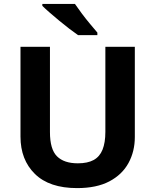

<svg xmlns="http://www.w3.org/2000/svg" viewBox="-20 -954 796 984"><path d="M671 -252Q671 -178 638.5 -118.5Q606 -59 540.5 -24.5Q475 10 375 10Q233 10 159 -62.5Q85 -135 85 -254V-714H236V-277Q236 -189 272 -153Q308 -117 379 -117Q429 -117 460 -134Q491 -151 505.5 -187Q520 -223 520 -278V-714H671ZM364 -934Q379 -912 399.5 -884.5Q420 -857 441.5 -831.5Q463 -806 479 -787V-774H380Q361 -787 335.5 -806.5Q310 -826 283.5 -848Q257 -870 234 -890Q211 -910 197 -924V-934Z"/></svg>

Font: Noto Sans Gujarati
Style: Regular
Weight: 400
Designer: Jelle Bosma - Monotype Design Team, Universal Thirst
Foundry: Monotype Imaging Inc.
Version: Version 2.102